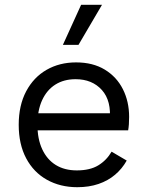

<svg xmlns="http://www.w3.org/2000/svg" viewBox="-20 -770 617 800"><path d="M302 10Q231 10 175.5 -21Q120 -52 89 -110.5Q58 -169 58 -250Q58 -331 89 -389.5Q120 -448 174 -479Q228 -510 297 -510Q367 -510 416.5 -480Q466 -450 492 -398.5Q518 -347 518 -283Q518 -266 517 -252Q516 -238 514 -227H110V-298H479L437 -267Q445 -350 404.5 -395Q364 -440 295 -440Q246 -440 210.5 -417.5Q175 -395 155.5 -352.5Q136 -310 136 -250Q136 -191 156 -148Q176 -105 212.5 -82.5Q249 -60 300 -60Q355 -60 389.5 -81Q424 -102 445 -138L508 -101Q489 -67 459.5 -42Q430 -17 390.5 -3.5Q351 10 302 10ZM318 -750H405L307 -583H242Z"/></svg>

Font: Work Sans
Style: Regular
Weight: 400
Designer: Wei Huang
Foundry: Wei Huang
Version: Version 2.006; ttfautohint (v1.8.1.43-b0c9)